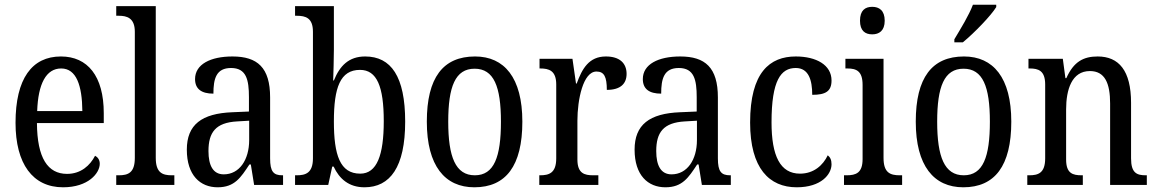

<svg xmlns="http://www.w3.org/2000/svg" viewBox="-20 -786 4918 816"><path d="M248 10C355 10 404 -50 404 -90C404 -108 394 -119 384 -124C363 -83 324 -47 265 -47C183 -47 138 -114 137 -263H421V-305C421 -463 352 -546 239 -546C116 -546 46 -452 46 -264C46 -90 119 10 248 10ZM330 -314H138C142 -430 176 -495 240 -495C305 -495 329 -422 330 -314Z M474 0H721V-41H710C670 -41 642 -52 642 -115V-760H474V-719H485C519 -719 553 -710 553 -651V-115C553 -52 525 -41 485 -41H474Z M905 10C977 10 1003 -31 1040 -87H1046L1060 0H1183V-41H1180C1142 -41 1128 -57 1128 -113V-372C1128 -499 1074 -546 968 -546C875 -546 809 -513 809 -450C809 -408 836 -388 887 -388C887 -452 899 -497 962 -497C1027 -497 1038 -447 1038 -373V-312L968 -309C837 -304 774 -256 774 -150C774 -41 831 10 905 10ZM931 -45C886 -45 866 -82 866 -144C866 -223 896 -265 988 -270L1039 -273V-191C1039 -106 997 -45 931 -45Z M1529 10C1638 10 1702 -76 1702 -269C1702 -461 1642 -546 1532 -546C1462 -546 1424 -506 1399 -444H1396C1397 -472 1399 -540 1399 -575V-760H1234V-719H1241C1279 -719 1310 -710 1310 -651V-113C1310 -50 1278 -41 1241 -41H1234V0H1375L1392 -78H1398C1422 -26 1463 10 1529 10ZM1511 -48C1425 -48 1399 -127 1399 -270C1399 -414 1426 -489 1510 -489C1582 -489 1611 -418 1611 -271C1611 -127 1582 -48 1511 -48Z M1996 10C2130 10 2200 -81 2200 -269C2200 -456 2123 -546 1999 -546C1863 -546 1794 -456 1794 -269C1794 -81 1871 10 1996 10ZM1998 -41C1916 -41 1885 -119 1885 -269C1885 -418 1915 -494 1997 -494C2079 -494 2109 -418 2109 -269C2109 -119 2080 -41 1998 -41Z M2272 0H2523V-41H2501C2464 -41 2434 -49 2434 -108V-273C2434 -362 2458 -482 2515 -482C2548 -482 2559 -459 2559 -404C2618 -404 2643 -431 2643 -472C2643 -517 2614 -546 2555 -546C2483 -546 2454 -494 2431 -431H2428L2413 -536H2273V-495H2276C2313 -495 2344 -486 2344 -427V-113C2344 -50 2313 -41 2275 -41H2272Z M2808 10C2880 10 2906 -31 2943 -87H2949L2963 0H3086V-41H3083C3045 -41 3031 -57 3031 -113V-372C3031 -499 2977 -546 2871 -546C2778 -546 2712 -513 2712 -450C2712 -408 2739 -388 2790 -388C2790 -452 2802 -497 2865 -497C2930 -497 2941 -447 2941 -373V-312L2871 -309C2740 -304 2677 -256 2677 -150C2677 -41 2734 10 2808 10ZM2834 -45C2789 -45 2769 -82 2769 -144C2769 -223 2799 -265 2891 -270L2942 -273V-191C2942 -106 2900 -45 2834 -45Z M3366 10C3470 10 3514 -45 3514 -88C3514 -107 3508 -118 3498 -126C3478 -84 3439 -48 3380 -48C3296 -48 3259 -123 3259 -266C3259 -445 3299 -497 3362 -497C3417 -497 3432 -445 3432 -383C3489 -383 3514 -398 3514 -444C3514 -510 3449 -546 3362 -546C3252 -546 3168 -479 3168 -265C3168 -70 3250 10 3366 10Z M3687 -640C3716 -640 3740 -655 3740 -698C3740 -742 3716 -757 3687 -757C3657 -757 3635 -742 3635 -698C3635 -655 3657 -640 3687 -640ZM3567 0H3814V-41H3804C3763 -41 3735 -52 3735 -115V-536H3573V-495H3581C3620 -495 3646 -484 3646 -425V-110C3646 -51 3618 -41 3578 -41H3567Z M4036 -619V-606H4072C4122 -647 4193 -721 4214 -756V-766H4115C4098 -721 4064 -666 4036 -619ZM4074 10C4208 10 4278 -81 4278 -269C4278 -456 4201 -546 4077 -546C3941 -546 3872 -456 3872 -269C3872 -81 3949 10 4074 10ZM4076 -41C3994 -41 3963 -119 3963 -269C3963 -418 3993 -494 4075 -494C4157 -494 4187 -418 4187 -269C4187 -119 4158 -41 4076 -41Z M4346 0H4582V-41H4577C4539 -41 4511 -49 4511 -108V-321C4511 -405 4535 -484 4612 -484C4676 -484 4698 -432 4698 -346V0H4854V-41H4850C4812 -41 4787 -50 4787 -113V-349C4787 -486 4735 -546 4645 -546C4585 -546 4543 -524 4512 -454H4508L4497 -536H4351V-495H4356C4393 -495 4422 -486 4422 -427V-113C4422 -50 4392 -41 4354 -41H4346Z"/></svg>

Font: Noto Serif Sinhala Condensed
Style: Regular
Weight: 400
Width: 3
Designer: Jelle Bosma - Monotype Design Team
Foundry: Monotype Imaging Inc.
Version: Version 2.007